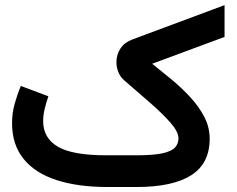

<svg xmlns="http://www.w3.org/2000/svg" viewBox="-20 -749 951 769"><path d="M525.9 -127Q594.2 -127 630.6 -135Q667 -143.1 680.9 -158.2Q694.8 -173.3 694.8 -194.8Q694.8 -221.2 662.8 -257.6Q630.9 -293.9 581.3 -337.2Q531.7 -380.4 478 -426.8Q461.9 -440.4 454.1 -460Q446.3 -479.5 446.3 -499.5Q446.3 -530.3 462.4 -554.7Q478.5 -579.1 509.8 -590.8L879.4 -728.5V-601.1L589.4 -493.7Q625 -465.3 665 -432.4Q705.1 -399.4 740.2 -361.8Q775.4 -324.2 797.6 -282.2Q819.8 -240.2 819.8 -193.4Q819.8 -94.2 745.8 -47.1Q671.9 0 526.4 0H410.2Q292 0 206.3 -27.8Q120.6 -55.7 74.5 -112.5Q28.3 -169.4 28.3 -255.9Q28.3 -296.4 38.8 -333.7Q49.3 -371.1 63.5 -404.8L173.8 -363.3Q166 -341.8 159.4 -314.9Q152.8 -288.1 152.8 -263.2Q153.3 -195.3 212.4 -161.1Q271.5 -127 405.3 -127Z"/></svg>

Font: Vazir WOL-UI
Style: Bold-WOL-UI
Weight: 700
Designer: Saber Rastikerdar
Foundry: Saber Rastikerdar
Version: Version 30.1.0